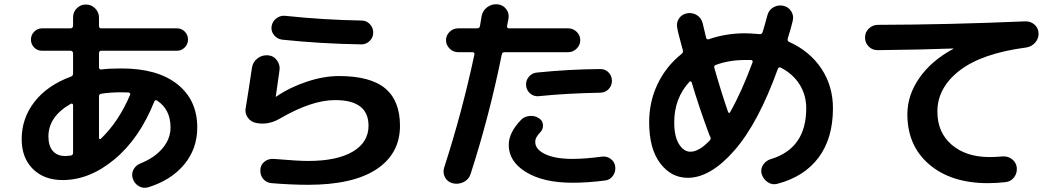

<svg xmlns="http://www.w3.org/2000/svg" viewBox="-20 -828 5040 912"><path d="M316.4 -335Q210 -274.4 210 -179.7Q210 -134.8 231 -110.8Q252 -86.9 290 -86.9Q296.9 -86.9 315.4 -88.9Q327.1 -90.8 327.1 -102.5V-329.1Q327.1 -333 323.7 -335Q320.3 -336.9 316.4 -335ZM556.6 -389.6Q502.9 -389.6 460.9 -382.8Q450.2 -380.9 450.2 -370.1V-172.9Q450.2 -169.9 453.1 -168Q456.1 -166 458 -168Q543.9 -250 597.7 -377Q599.6 -380.9 597.2 -384.8Q594.7 -388.7 590.8 -388.7Q580.1 -389.6 556.6 -389.6ZM277.3 27.3Q189.5 27.3 136.2 -25.4Q83 -78.1 83 -167Q83 -266.6 144 -344.7Q205.1 -422.9 316.4 -463.9Q327.1 -467.8 327.1 -478.5V-575.2Q327.1 -580.1 323.7 -583.5Q320.3 -586.9 315.4 -586.9H179.7Q157.2 -586.9 142.1 -602.5Q127 -618.2 127 -640.1Q127 -662.1 142.6 -677.7Q158.2 -693.4 179.7 -693.4H315.4Q320.3 -693.4 323.7 -696.8Q327.1 -700.2 327.1 -705.1V-745.1Q327.1 -771.5 345.2 -789.1Q363.3 -806.6 387.7 -806.6Q414.1 -806.6 432.1 -788.1Q450.2 -769.5 450.2 -745.1V-705.1Q450.2 -693.4 460.9 -693.4H820.3Q842.8 -693.4 857.9 -677.7Q873 -662.1 873 -640.1Q873 -618.2 857.4 -602.5Q841.8 -586.9 820.3 -586.9H460.9Q450.2 -586.9 450.2 -575.2V-507.8Q450.2 -502.9 453.6 -500Q457 -497.1 460.9 -498Q498 -502.9 556.6 -502.9Q728.5 -502.9 822.8 -427.7Q917 -352.5 917 -222.7Q917 -122.1 855.5 -47.4Q793.9 27.3 684.6 61.5Q660.2 68.4 639.2 56.2Q618.2 43.9 610.4 19.5Q603.5 -3.9 614.7 -23.9Q626 -43.9 649.4 -52.7Q714.8 -79.1 752.4 -124Q790 -168.9 790 -222.7Q790 -308.6 725.6 -350.6Q716.8 -355.5 712.9 -345.7Q642.6 -169.9 523.9 -71.3Q405.3 27.3 277.3 27.3Z M1196.3 -244.1Q1170.9 -249 1156.2 -270.5Q1141.6 -292 1147.5 -317.4Q1160.2 -394.5 1176.8 -505.9Q1180.7 -533.2 1202.6 -550.3Q1224.6 -567.4 1252 -565.4Q1279.3 -563.5 1295.4 -541.5Q1311.5 -519.5 1307.6 -494.1Q1293.9 -392.6 1290 -370.1V-368.2H1291L1292 -369.1Q1358.4 -414.1 1438.5 -440.4Q1518.6 -466.8 1589.8 -466.8Q1739.3 -466.8 1809.6 -408.2Q1879.9 -349.6 1879.9 -230.5Q1879.9 -97.7 1768.1 -23.9Q1656.2 49.8 1443.4 49.8Q1364.3 49.8 1269.5 42Q1245.1 40 1230 21.5Q1214.8 2.9 1216.8 -21.5Q1217.8 -45.9 1236.8 -60.5Q1255.9 -75.2 1280.3 -73.2Q1393.6 -63.5 1443.4 -63.5Q1581.1 -63.5 1655.8 -107.9Q1730.5 -152.3 1730.5 -230.5Q1730.5 -353.5 1570.3 -352.5Q1460 -352.5 1307.6 -263.7Q1252.9 -232.4 1196.3 -244.1ZM1334 -752.9Q1518.6 -733.4 1697.3 -730.5Q1720.7 -730.5 1736.8 -713.4Q1752.9 -696.3 1752.9 -673.3Q1752.9 -650.4 1736.3 -633.8Q1719.7 -617.2 1697.3 -617.2Q1503.9 -620.1 1320.3 -639.6Q1296.9 -642.6 1281.7 -661.1Q1266.6 -679.7 1270 -702.6Q1273.4 -725.6 1292 -740.2Q1310.5 -754.9 1334 -752.9Z M2538.1 -371.1Q2515.6 -369.1 2498.5 -383.8Q2481.4 -398.4 2479 -421.4Q2476.6 -444.3 2491.7 -462.9Q2506.8 -481.4 2530.3 -483.4Q2684.6 -499 2832 -500Q2855.5 -500 2871.1 -483.4Q2886.7 -466.8 2886.7 -443.8Q2886.7 -420.9 2870.6 -404.3Q2854.5 -387.7 2831.1 -387.7Q2671.9 -384.8 2538.1 -371.1ZM2838.9 -84Q2862.3 -86.9 2880.9 -73.2Q2899.4 -59.6 2902.3 -37.1Q2905.3 -12.7 2891.6 6.8Q2877.9 26.4 2854.5 29.3Q2772.5 40 2699.2 40Q2561.5 40 2479 -10.3Q2396.5 -60.5 2396.5 -139.6Q2396.5 -198.2 2455.1 -258.8Q2471.7 -275.4 2496.6 -277.3Q2521.5 -279.3 2541 -265.6Q2557.6 -254.9 2559.1 -234.9Q2560.5 -214.8 2546.9 -200.2Q2521.5 -174.8 2522.5 -153.3Q2522.5 -118.2 2569.8 -95.7Q2617.2 -73.2 2699.2 -73.2Q2758.8 -73.2 2838.9 -84ZM2131.8 43Q2106.4 37.1 2094.2 15.1Q2082 -6.8 2089.8 -32.2Q2174.8 -293.9 2233.4 -569.3Q2235.4 -580.1 2223.6 -580.1H2156.2Q2132.8 -580.1 2115.7 -597.2Q2098.6 -614.3 2098.6 -637.2Q2098.6 -660.2 2115.7 -676.8Q2132.8 -693.4 2156.2 -693.4H2246.1Q2257.8 -693.4 2259.8 -704.1Q2260.7 -711.9 2263.7 -727.5Q2266.6 -743.2 2267.6 -751Q2272.5 -777.3 2293.9 -793.5Q2315.4 -809.6 2341.8 -807.6Q2368.2 -805.7 2383.8 -785.6Q2399.4 -765.6 2395.5 -741.2L2388.7 -705.1Q2386.7 -693.4 2398.4 -693.4H2678.7Q2702.1 -693.4 2719.2 -676.8Q2736.3 -660.2 2736.3 -637.2Q2736.3 -614.3 2719.2 -597.2Q2702.1 -580.1 2678.7 -580.1H2376Q2365.2 -580.1 2363.3 -568.4Q2304.7 -278.3 2215.8 -2.9Q2208 23.4 2183.6 36.1Q2159.2 48.8 2131.8 43Z M3254.9 -439.5Q3182.6 -361.3 3182.6 -247.1Q3182.6 -179.7 3205.1 -143.6Q3227.5 -107.4 3259.8 -107.4Q3300.8 -107.4 3352.5 -162.1Q3358.4 -169.9 3353.5 -178.7Q3353.5 -179.7 3351.6 -182.6Q3349.6 -185.5 3349.6 -186.5Q3299.8 -320.3 3265.6 -436.5Q3264.6 -440.4 3260.7 -441.4Q3256.8 -442.4 3254.9 -439.5ZM3519.5 -543Q3443.4 -543 3379.9 -519.5Q3370.1 -515.6 3373 -505.9Q3405.3 -391.6 3438.5 -295.9Q3439.5 -293 3442.4 -292Q3445.3 -291 3447.3 -293.9Q3503.9 -393.6 3554.7 -532.2Q3556.6 -536.1 3553.7 -539.6Q3550.8 -543 3546.9 -543ZM3247.1 16.6Q3168 16.6 3115.7 -52.7Q3063.5 -122.1 3063.5 -247.1Q3063.5 -344.7 3103.5 -428.7Q3143.6 -512.7 3216.8 -571.3Q3226.6 -579.1 3223.6 -588.9Q3199.2 -677.7 3197.3 -693.4Q3191.4 -718.8 3204.6 -739.3Q3217.8 -759.8 3242.7 -764.6Q3267.6 -769.5 3289.1 -756.8Q3310.5 -744.1 3317.4 -718.8Q3320.3 -708 3325.7 -684.1Q3331.1 -660.2 3334 -649.4Q3335.9 -638.7 3346.7 -641.6Q3427.7 -669.9 3519.5 -669.9Q3543 -669.9 3586.9 -666Q3598.6 -664.1 3602.5 -675.8Q3612.3 -707 3625 -754.9Q3631.8 -780.3 3653.3 -793Q3674.8 -805.7 3699.7 -800.8Q3724.6 -795.9 3738.3 -774.4Q3752 -752.9 3745.1 -727.5Q3738.3 -698.2 3721.7 -644.5Q3718.8 -633.8 3728.5 -628.9Q3826.2 -585 3881.3 -502.4Q3936.5 -419.9 3936.5 -313.5Q3936.5 -170.9 3868.2 -79.6Q3799.8 11.7 3672.9 44.9Q3648.4 51.8 3627 37.6Q3605.5 23.4 3597.7 -2Q3591.8 -25.4 3605 -45.4Q3618.2 -65.4 3641.6 -72.3Q3809.6 -123 3809.6 -313.5Q3809.6 -377 3777.8 -427.2Q3746.1 -477.5 3688.5 -506.8Q3679.7 -511.7 3674.8 -501Q3582 -243.2 3468.3 -113.3Q3354.5 16.6 3247.1 16.6Z M4148.4 -589.8Q4123 -589.8 4106 -607.4Q4088.9 -625 4088.9 -649.9Q4088.9 -674.8 4106.9 -692.4Q4125 -710 4150.4 -710Q4488.3 -710.9 4849.6 -726.6Q4875 -727.5 4893.6 -711.4Q4912.1 -695.3 4913.1 -669.9Q4914.1 -644.5 4897 -625.5Q4879.9 -606.4 4855.5 -602.5Q4645.5 -575.2 4539.1 -493.7Q4432.6 -412.1 4432.6 -297.9Q4432.6 -198.2 4501 -140.1Q4569.3 -82 4679.7 -82Q4709 -82 4742.2 -85Q4767.6 -86.9 4787.1 -71.8Q4806.6 -56.6 4809.6 -33.2Q4812.5 -6.8 4797.4 13.7Q4782.2 34.2 4756.8 37.1Q4711.9 42 4672.9 42Q4498 42 4394 -46.9Q4290 -135.7 4290 -285.2Q4290 -376 4347.2 -458Q4404.3 -540 4507.8 -595.7Q4508.8 -595.7 4508.8 -597.7H4507.8Q4354.5 -591.8 4148.4 -589.8Z"/></svg>

Font: Rounded-X Mgen+ 1mn bold
Style: Bold
Weight: 700
Designer: [Source Han Sans]
Ryoko NISHIZUKA  (kana & ideographs); Paul D. Hunt (Latin, Greek & Cyrillic); Wenlong ZHANG  (bopomofo
Version: Version 1.059.20150602